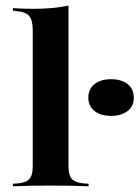

<svg xmlns="http://www.w3.org/2000/svg" viewBox="-20 -651 488 671"><path d="M157.3 -2.4Q121.8 -2.4 93.1 -2Q64.5 -1.6 25 0V-8.9L39.5 -9.7Q70.2 -12.1 82.3 -25Q94.4 -37.9 94.4 -69.4V-208.9H219.4V-69.4Q219.4 -37.9 231.9 -25Q244.4 -12.1 275 -9.7L289.5 -8.9V0Q250.8 -1.6 221.8 -2Q192.7 -2.4 157.3 -2.4ZM94.4 -208.9V-545.2Q94.4 -579.8 82.3 -594.8Q70.2 -609.7 37.1 -612.1L25 -613.7V-622.6Q49.2 -621 64.5 -620.6Q79.8 -620.2 99.2 -620.2Q133.9 -620.2 162.9 -623Q191.9 -625.8 219.4 -631.5V-622.6V-208.9ZM368.5 -246Q332.3 -246 310.5 -262.9Q288.7 -279.8 288.7 -310.5Q288.7 -340.3 310.5 -357.3Q332.3 -374.2 368.5 -374.2Q404 -374.2 425.8 -357.3Q447.6 -340.3 447.6 -309.7Q447.6 -279.8 425.8 -262.9Q404 -246 368.5 -246Z"/></svg>

Font: Playfair 144pt SemiExpanded ExtraBold
Style: Regular
Weight: 800
Width: 6
Designer: Claus Eggers Sørensen
Foundry: Claus Eggers Sørensen
Version: Version 2.203